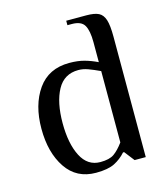

<svg xmlns="http://www.w3.org/2000/svg" viewBox="-102 -741 729 832"><g transform="rotate(-15 262.0 -325.0)"><path d="M47 -235Q47 -342 95.5 -411Q144 -480 237 -480Q275 -480 304 -472Q333 -464 362 -450V-540Q362 -591 348 -615.5Q334 -640 292 -640H272V-660H362Q399 -660 417.5 -650.5Q436 -641 444 -616Q452 -591 452 -540V0H402L367 -45H362Q340 -20 310.5 -5Q281 10 227 10Q140 10 93.5 -59Q47 -128 47 -235ZM362 -90V-410Q332 -424 310 -432Q288 -440 267 -440Q203 -440 172.5 -384Q142 -328 142 -235Q142 -143 171 -86.5Q200 -30 257 -30Q298 -30 319 -45Q340 -60 362 -90Z"/></g></svg>

Font: ZCOOL XiaoWei
Style: Regular
Weight: 400
Version: Version 1.000